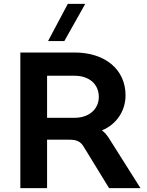

<svg xmlns="http://www.w3.org/2000/svg" viewBox="-20 -971 758 991"><path d="M544 -255C532 -274 520 -288 506 -298C577 -327 628 -394 628 -479C628 -612 523 -700 365 -700H85V0H223V-250H336C376 -250 396 -241 413 -212L543 0H705ZM365 -363H223V-580H365C440 -580 490 -537 490 -471C490 -408 440 -363 365 -363ZM228 -759H312L420 -951H330Z"/></svg>

Font: Goli SemiBold
Style: Regular
Weight: 600
Designer: jaikishan Patel
Foundry: MagicType
Version: Version 1.000;Glyphs 3.2 (3242)